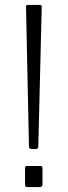

<svg xmlns="http://www.w3.org/2000/svg" viewBox="-20 -762 275 782"><path d="M136 -165 150 -735C150 -739.7 147.7 -742 143 -742H92C88 -742 86 -739.3 86 -734L98 -164C99.3 -158 102.7 -155 108 -155H125C132.3 -155 136 -158.3 136 -165ZM153 -12V-78C153 -83.3 150.3 -86 145 -86H89C84.3 -86 82 -83 82 -77V-11C82 -7 82.7 -4.2 84 -2.5C85.3 -0.8 88.3 0 93 0H139C144.3 0 148 -0.8 150 -2.5C152 -4.2 153 -7.3 153 -12Z"/></svg>

Font: Libre Franklin ExtraLight
Style: Regular
Weight: 275
Designer: Pablo Impallari, Rodrigo Fuenzalida
Foundry: Impallari Type
Version: Version 1.002; ttfautohint (v1.5)